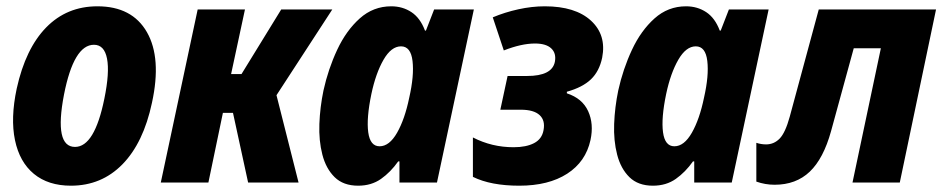

<svg xmlns="http://www.w3.org/2000/svg" viewBox="-20 -579 2989 609"><path d="M205 10Q133 10 87.5 -27.5Q42 -65 27.5 -134.5Q13 -204 33 -298Q61 -425 126.5 -492Q192 -559 289 -559Q399 -559 446 -477Q493 -395 462 -253Q435 -126 368.5 -58Q302 10 205 10ZM218 -113Q280 -113 311 -266Q328 -349 319.5 -393Q311 -437 278 -437Q214 -437 183 -279Q151 -113 218 -113Z M490 0 607 -549H757L713 -344H746L872 -549H1034L857 -277L927 0H767L719 -221H687L641 0Z M1116 10Q1069 10 1041.5 -17Q1014 -44 1002.5 -88.5Q991 -133 993 -186Q995 -239 1006 -292Q1021 -360 1049.5 -421Q1078 -482 1121 -520.5Q1164 -559 1221 -559Q1257 -559 1285 -540.5Q1313 -522 1328 -482H1331L1357 -549H1483L1366 0H1247V-67H1243Q1219 -33 1188.5 -11.5Q1158 10 1116 10ZM1184 -115Q1215 -115 1239.5 -158Q1264 -201 1278 -269Q1294 -339 1288.5 -385.5Q1283 -432 1252 -432Q1221 -432 1196.5 -389.5Q1172 -347 1158 -281Q1142 -204 1148 -159.5Q1154 -115 1184 -115Z M1627 10Q1537 10 1480 -18V-143Q1540 -112 1609 -112Q1649 -112 1674 -125Q1699 -138 1704 -166Q1710 -197 1691.5 -214Q1673 -231 1632 -231H1567L1590 -338H1652Q1731 -338 1740 -383Q1745 -410 1728.5 -425.5Q1712 -441 1677 -441Q1634 -441 1578 -419L1543 -524Q1581 -540 1624 -549.5Q1667 -559 1708 -559Q1805 -559 1854.5 -513.5Q1904 -468 1890 -396Q1881 -353 1854.5 -327.5Q1828 -302 1778 -288V-283Q1827 -267 1845.5 -226.5Q1864 -186 1853 -135Q1838 -66 1779 -28Q1720 10 1627 10Z M2051 10Q2004 10 1976.5 -17Q1949 -44 1937.5 -88.5Q1926 -133 1928 -186Q1930 -239 1941 -292Q1956 -360 1984.5 -421Q2013 -482 2056 -520.5Q2099 -559 2156 -559Q2192 -559 2220 -540.5Q2248 -522 2263 -482H2266L2292 -549H2418L2301 0H2182V-67H2178Q2154 -33 2123.5 -11.5Q2093 10 2051 10ZM2119 -115Q2150 -115 2174.5 -158Q2199 -201 2213 -269Q2229 -339 2223.5 -385.5Q2218 -432 2187 -432Q2156 -432 2131.5 -389.5Q2107 -347 2093 -281Q2077 -204 2083 -159.5Q2089 -115 2119 -115Z M2437 7Q2407 7 2379 -3V-126Q2394 -121 2410 -121Q2435 -121 2453 -139.5Q2471 -158 2485 -209L2577 -549H2949L2834 0H2684L2774 -426H2688L2616 -163Q2592 -76 2548.5 -34.5Q2505 7 2437 7Z"/></svg>

Font: Noto Sans Condensed ExtraBold
Style: Italic
Weight: 800
Width: 3
Italic angle: -12°
Designer: Monotype Design Team
Foundry: Monotype Imaging Inc.
Version: Version 2.013; ttfautohint (v1.8.4.7-5d5b)